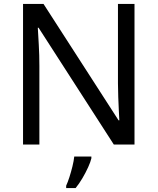

<svg xmlns="http://www.w3.org/2000/svg" viewBox="-20 -734 800 975"><path d="M663 0H558L176 -593H172Q174 -558 177 -506Q180 -454 180 -399V0H97V-714H201L582 -123H586Q585 -139 583.5 -171Q582 -203 580.5 -241Q579 -279 579 -311V-714H663ZM444 70Q440 88 427.5 115.5Q415 143 398.5 171Q382 199 364 221H316V209Q324 192 332.5 165.5Q341 139 348 110.5Q355 82 357 61H444Z"/></svg>

Font: Noto Sans Old Persian
Style: Regular
Weight: 400
Designer: Monotype Design Team
Foundry: Monotype Imaging Inc.
Version: Version 2.001; ttfautohint (v1.8.4.7-5d5b)